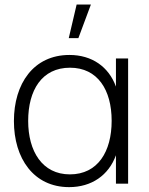

<svg xmlns="http://www.w3.org/2000/svg" viewBox="-20 -792 642 828"><path d="M310.5 -772.5 276.5 -627.5H318L372 -772.5ZM480 -418.5C449 -504 376.5 -555 279.5 -555C124.5 -555 40 -431 40 -270C40 -109 125 15 278 15C375 15 448.5 -36 480 -122.5V0H532.5V-540H480ZM281.5 -40C162 -40 101.5 -140 101.5 -270.5C101.5 -403 160.5 -500 282 -500C401 -500 461.5 -404.5 461.5 -271C461.5 -138.5 402 -40 281.5 -40Z"/></svg>

Font: Hauora Light
Style: Regular
Weight: 300
Designer: Wayne Shih
Foundry: WCYS
Version: Version 1.001;hotconv 1.0.109;makeotfexe 2.5.65596